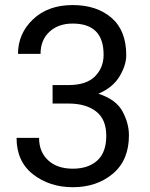

<svg xmlns="http://www.w3.org/2000/svg" viewBox="-20 -741 602 770"><path d="M190.9 -325.7V-399.9H257.3Q327.1 -400.4 361.3 -435.1Q395.5 -469.7 395.5 -521.5Q395.5 -646.5 271.5 -646.5Q213.9 -646.5 178.2 -613.5Q142.6 -580.6 142.6 -524.9H52.2Q52.2 -606.4 112.5 -663.6Q172.9 -720.7 271.5 -720.7Q367.7 -720.7 427 -669.7Q486.3 -618.7 486.3 -519.5Q486.3 -480 459.7 -435.1Q433.1 -390.1 374.5 -365.2Q445.3 -342.3 471.2 -294.4Q497.1 -246.6 497.1 -198.2Q497.1 -98.6 432.6 -44.4Q368.2 9.8 272 9.8Q179.2 9.8 112.8 -41.7Q46.4 -93.3 46.4 -188H136.7Q136.7 -131.8 173.1 -98.1Q209.5 -64.5 272 -64.5Q334 -64.5 370.1 -97.2Q406.2 -129.9 406.2 -196.3Q406.2 -262.7 365.2 -294.2Q324.2 -325.7 255.4 -325.7Z"/></svg>

Font: Roboto21382017
Style: Regular
Weight: 400
Designer: Christian Robertson
Foundry: Google
Version: Version 2.138; 2017